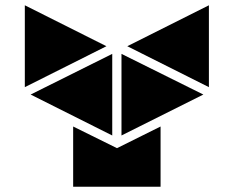

<svg xmlns="http://www.w3.org/2000/svg" viewBox="-20 -707 885 727"><path d="M405 -194 96 -349 405 -503ZM588 0H257V-228L423 -146L588 -228ZM771 -377 462 -532 771 -687ZM440 -194V-503L750 -349ZM74 -377V-687L383 -532Z"/></svg>

Font: Geotalism
Style: Regular
Weight: 400
Designer: GGBotNet
Foundry: GGBotNet
Version: 1.00